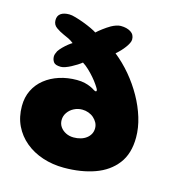

<svg xmlns="http://www.w3.org/2000/svg" viewBox="-101 -728 788 846"><g transform="rotate(15 293.0 -305.0)"><path d="M265.5 29.5Q214 29.5 168.5 14.5Q123 -0.5 89 -28.8Q55 -57 36 -96.5Q17 -136 17 -185.5Q17 -226 32.8 -258Q48.5 -290 76.8 -312.5Q105 -335 142.2 -347Q179.5 -359 222 -359Q243 -359 258.5 -355.2Q274 -351.5 285.5 -346.2Q297 -341 305 -335.5Q311 -332 314 -332Q318 -332 318 -336Q318 -339 316.5 -342.5Q313 -349.5 304.2 -362.2Q295.5 -375 283 -389.5Q270.5 -404 256.2 -417.5Q242 -431 227.5 -440Q219.5 -433.5 207.8 -426Q196 -418.5 183.2 -411.8Q170.5 -405 158.5 -400.8Q146.5 -396.5 138 -396.5Q112.5 -396.5 104.5 -407.5Q96.5 -418.5 96.5 -433.5Q96.5 -439.5 99 -445.8Q101.5 -452 104.5 -458.5Q111.5 -469 122 -479.5Q132.5 -490 143.2 -498.5Q154 -507 161 -511Q150 -520 137.8 -526Q125.5 -532 113.5 -537Q95 -545 78.5 -556.8Q62 -568.5 62 -589.5Q62 -609.5 75.8 -619.5Q89.5 -629.5 115 -629.5Q126 -629.5 144.2 -624.2Q162.5 -619 182.5 -611.5Q202.5 -604 220 -595.8Q237.5 -587.5 245.5 -582Q255 -591 271.2 -603.2Q287.5 -615.5 304.5 -625.5Q315.5 -631.5 326.5 -635.2Q337.5 -639 347 -639Q374.5 -639 392.5 -627.8Q410.5 -616.5 410.5 -594Q410.5 -586.5 405.8 -576.8Q401 -567 393.2 -556.5Q385.5 -546 375.8 -535.8Q366 -525.5 355.5 -516.5Q394.5 -485.5 427.8 -446Q461 -406.5 486 -362Q511 -317.5 525 -271.5Q539 -225.5 539 -181.5Q539 -107.5 503.2 -61Q467.5 -14.5 405.8 7.5Q344 29.5 265.5 29.5ZM272.5 -110.5Q289.5 -110.5 304.2 -114.8Q319 -119 330.2 -127.5Q341.5 -136 347.8 -147.8Q354 -159.5 354 -174Q354 -187.5 347.8 -199.2Q341.5 -211 331.2 -220Q321 -229 307.2 -234Q293.5 -239 278.5 -239Q258.5 -239 241 -230Q223.5 -221 212.8 -205.5Q202 -190 202 -171Q202 -153.5 211.5 -140Q221 -126.5 237 -118.5Q253 -110.5 272.5 -110.5Z"/></g></svg>

Font: Gluten ExtraBold
Style: Regular
Weight: 800
Designer: Tyler Finck
Foundry: Etcetera Type Company
Version: Version 1.300